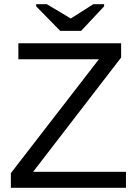

<svg xmlns="http://www.w3.org/2000/svg" viewBox="-20 -894 651 914"><path d="M579.6 -76.2V0H31.7V-69.8L450.7 -611.8H67.4V-688H556.6V-620.1L137.7 -76.2ZM475.6 -863.8 366.2 -747.1H266.6L152.3 -863.8V-874H203.1L316.4 -806.2H317.4L424.3 -874H475.6Z"/></svg>

Font: Arimo Nerd Font
Style: Regular
Weight: 400
Designer: Steve Matteson
Foundry: Monotype Imaging Inc.
Version: Version 1.33;Nerd Fonts 3.2.1